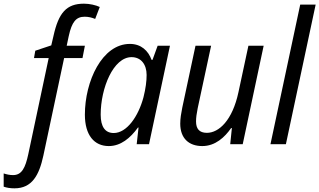

<svg xmlns="http://www.w3.org/2000/svg" viewBox="-136 -785 1738 1045"><path d="M-57 240C38 240 77 169 100 62L213 -469H313L326 -536H227L238 -588C255 -666 278 -694 325 -694C346 -694 365 -689 382 -682L407 -747C386 -757 352 -765 321 -765C226 -765 183 -716 155 -589L143 -538L56 -509L49 -469H129L18 54C2 128 -17 168 -65 168C-84 168 -100 164 -116 159V231C-99 237 -80 240 -57 240Z M456 10C521 10 573 -33 615 -91H618L608 0H675L789 -536H722L694 -459H689C671 -509 632 -546 571 -546C419 -546 326 -342 326 -161C326 -49 377 10 456 10ZM483 -61C437 -61 412 -94 412 -161C412 -306 481 -474 580 -474C631 -474 662 -435 662 -377C662 -343 657 -304 645 -256C617 -151 554 -61 483 -61Z M965 10C1036 10 1087 -38 1122 -88H1126L1117 0H1185L1299 -536H1216L1162 -284C1129 -129 1055 -62 990 -62C948 -62 931 -85 931 -124C931 -144 934 -167 940 -196L1013 -536H928L856 -199C850 -169 845 -140 845 -112C845 -33 891 10 965 10Z M1336 0H1420L1582 -760H1498Z"/></svg>

Font: Noto Sans SemiCondensed
Style: Italic
Weight: 400
Width: 4
Italic angle: -12°
Designer: Monotype Design Team
Foundry: Monotype Imaging Inc.
Version: Version 2.013